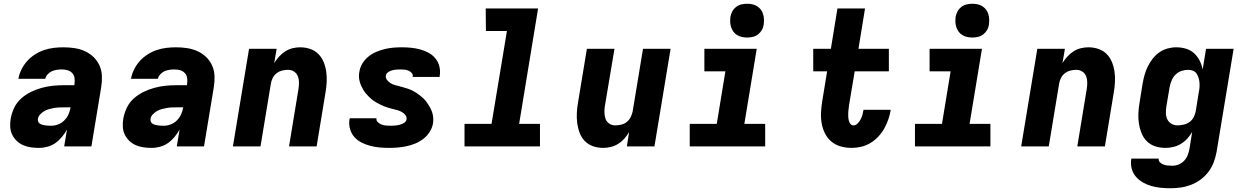

<svg xmlns="http://www.w3.org/2000/svg" viewBox="-20 -780 6640 1023"><path d="M189 8Q166 8 144.5 5Q123 2 103.5 -6.5Q84 -15 69 -29.5Q54 -44 45 -62.5Q36 -81 34.5 -103Q33 -125 37 -148Q42 -177 55.5 -205.5Q69 -234 92.5 -255Q116 -276 144.5 -290Q173 -304 202.5 -312Q232 -320 261.5 -323Q291 -326 320 -326H376L377 -333Q379 -349 377 -364.5Q375 -380 364.5 -391Q354 -402 339.5 -406Q325 -410 309 -410Q296 -410 282.5 -408Q269 -406 256.5 -400.5Q244 -395 234 -384Q224 -373 221 -360H78Q82 -385 94.5 -410Q107 -435 125 -455Q143 -475 166.5 -490Q190 -505 215.5 -513.5Q241 -522 267 -525Q293 -528 318 -528Q348 -528 377.5 -523.5Q407 -519 433 -507Q459 -495 479 -475.5Q499 -456 510.5 -430Q522 -404 523 -374Q524 -344 519 -314L467 0H322L337 -90Q326 -70 310.5 -51Q295 -32 276 -18.5Q257 -5 234 1.5Q211 8 189 8ZM252 -110Q271 -110 289.5 -117Q308 -124 322.5 -138.5Q337 -153 345 -171Q353 -189 356 -208H320Q307 -208 294 -207.5Q281 -207 267.5 -204.5Q254 -202 241 -198.5Q228 -195 216 -188Q204 -181 194 -170.5Q184 -160 182 -147Q181 -139 183.5 -132Q186 -125 192.5 -121Q199 -117 206 -115Q213 -113 221 -112Q229 -111 236.5 -110.5Q244 -110 252 -110Z M789 8Q766 8 744.5 5Q723 2 703.5 -6.5Q684 -15 669 -29.5Q654 -44 645 -62.5Q636 -81 634.5 -103Q633 -125 637 -148Q642 -177 655.5 -205.5Q669 -234 692.5 -255Q716 -276 744.5 -290Q773 -304 802.5 -312Q832 -320 861.5 -323Q891 -326 920 -326H976L977 -333Q979 -349 977 -364.5Q975 -380 964.5 -391Q954 -402 939.5 -406Q925 -410 909 -410Q896 -410 882.5 -408Q869 -406 856.5 -400.5Q844 -395 834 -384Q824 -373 821 -360H678Q682 -385 694.5 -410Q707 -435 725 -455Q743 -475 766.5 -490Q790 -505 815.5 -513.5Q841 -522 867 -525Q893 -528 918 -528Q948 -528 977.5 -523.5Q1007 -519 1033 -507Q1059 -495 1079 -475.5Q1099 -456 1110.5 -430Q1122 -404 1123 -374Q1124 -344 1119 -314L1067 0H922L937 -90Q926 -70 910.5 -51Q895 -32 876 -18.5Q857 -5 834 1.5Q811 8 789 8ZM852 -110Q871 -110 889.5 -117Q908 -124 922.5 -138.5Q937 -153 945 -171Q953 -189 956 -208H920Q907 -208 894 -207.5Q881 -207 867.5 -204.5Q854 -202 841 -198.5Q828 -195 816 -188Q804 -181 794 -170.5Q784 -160 782 -147Q781 -139 783.5 -132Q786 -125 792.5 -121Q799 -117 806 -115Q813 -113 821 -112Q829 -111 836.5 -110.5Q844 -110 852 -110Z M1221 0 1307 -520H1454L1441 -444Q1452 -462 1467 -478.5Q1482 -495 1500 -506.5Q1518 -518 1538.5 -523Q1559 -528 1579 -528Q1608 -528 1633.5 -519Q1659 -510 1677 -491.5Q1695 -473 1705 -448Q1715 -423 1718.5 -396Q1722 -369 1720.5 -341Q1719 -313 1714 -285L1667 0H1520L1570 -304Q1573 -322 1573 -340Q1573 -358 1567 -373.5Q1561 -389 1547 -398.5Q1533 -408 1515 -408Q1499 -408 1483 -404Q1467 -400 1453.5 -389.5Q1440 -379 1432.5 -363.5Q1425 -348 1423 -333L1368 0Z M2052 8Q2026 8 2000.5 5.5Q1975 3 1951 -3.5Q1927 -10 1905.5 -21Q1884 -32 1868 -50Q1852 -68 1845 -92.5Q1838 -117 1842 -143L1844 -150H1987L1986 -149Q1984 -137 1993.5 -128.5Q2003 -120 2014 -116Q2025 -112 2037.5 -111Q2050 -110 2063 -110Q2074 -110 2085.5 -111Q2097 -112 2109 -115Q2121 -118 2132.5 -125Q2144 -132 2146 -144Q2148 -157 2140 -167Q2132 -177 2121.5 -183Q2111 -189 2099 -192.5Q2087 -196 2074.5 -199Q2062 -202 2050 -205.5Q2038 -209 2027 -213.5Q2016 -218 2005 -223.5Q1994 -229 1983.5 -235Q1973 -241 1963.5 -248.5Q1954 -256 1945.5 -264.5Q1937 -273 1929 -282.5Q1921 -292 1915 -302.5Q1909 -313 1904 -324Q1899 -335 1896 -347.5Q1893 -360 1892.5 -372.5Q1892 -385 1895 -398Q1898 -421 1911 -442Q1924 -463 1943 -478.5Q1962 -494 1984.5 -503.5Q2007 -513 2029.5 -518.5Q2052 -524 2075 -526Q2098 -528 2121 -528Q2146 -528 2171 -525.5Q2196 -523 2219.5 -516.5Q2243 -510 2264 -498.5Q2285 -487 2300 -468.5Q2315 -450 2321 -426Q2327 -402 2323 -377L2322 -370H2179V-371Q2181 -383 2173.5 -391.5Q2166 -400 2155.5 -404Q2145 -408 2134 -409Q2123 -410 2111 -410Q2101 -410 2090 -409Q2079 -408 2068 -405Q2057 -402 2047.5 -395Q2038 -388 2036 -378Q2034 -364 2042 -354Q2050 -344 2060 -337.5Q2070 -331 2082 -327.5Q2094 -324 2106 -321Q2118 -318 2130 -314.5Q2142 -311 2154 -307Q2166 -303 2177 -297.5Q2188 -292 2198 -285.5Q2208 -279 2217.5 -271.5Q2227 -264 2236 -255.5Q2245 -247 2252 -237.5Q2259 -228 2265.5 -217.5Q2272 -207 2277 -196Q2282 -185 2285 -173Q2288 -161 2288.5 -148Q2289 -135 2287 -122Q2283 -99 2269.5 -77.5Q2256 -56 2236 -40.5Q2216 -25 2193 -15.5Q2170 -6 2146.5 -1Q2123 4 2099.5 6Q2076 8 2052 8Z M2857 0H2455V-120H2599L2681 -615H2569L2568 -735H2847L2746 -120H2857Z M3194 8Q3165 8 3139.5 -1Q3114 -10 3096 -28.5Q3078 -47 3068.5 -72Q3059 -97 3055.5 -124Q3052 -151 3053.5 -179Q3055 -207 3060 -235L3107 -520H3254L3203 -216Q3200 -198 3200.5 -180Q3201 -162 3206.5 -146.5Q3212 -131 3226 -121.5Q3240 -112 3258 -112Q3274 -112 3290.5 -116Q3307 -120 3320 -130.5Q3333 -141 3340.5 -156.5Q3348 -172 3351 -187L3406 -520H3553L3467 0H3320L3332 -76Q3321 -58 3306.5 -41.5Q3292 -25 3273.5 -13.5Q3255 -2 3234.5 3Q3214 8 3194 8Z M4057 0H3655V-120H3799L3845 -400H3733V-520H4012L3946 -120H4057ZM3961 -580Q3947 -580 3933 -583Q3919 -586 3907 -593.5Q3895 -601 3887.5 -611.5Q3880 -622 3875.5 -635.5Q3871 -649 3870.5 -663Q3870 -677 3872 -692Q3875 -707 3882.5 -720.5Q3890 -734 3902.5 -743.5Q3915 -753 3930.5 -756.5Q3946 -760 3961 -760Q3975 -760 3989 -757Q4003 -754 4014.5 -746.5Q4026 -739 4034 -728.5Q4042 -718 4046 -704.5Q4050 -691 4050.5 -677Q4051 -663 4049 -648Q4047 -633 4039 -619.5Q4031 -606 4018.5 -596.5Q4006 -587 3991 -583.5Q3976 -580 3961 -580Z M4518 8Q4487 8 4459 0Q4431 -8 4410 -25.5Q4389 -43 4376 -68.5Q4363 -94 4358 -122.5Q4353 -151 4354.5 -181Q4356 -211 4361 -241L4387 -400H4313V-520H4407L4442 -735H4589L4554 -520H4716V-400H4534L4504 -221Q4503 -211 4501.5 -200.5Q4500 -190 4499.5 -179.5Q4499 -169 4499.5 -158.5Q4500 -148 4502.5 -138Q4505 -128 4511 -120Q4517 -112 4528 -112Q4540 -112 4550 -122.5Q4560 -133 4566 -145Q4572 -157 4575.5 -169.5Q4579 -182 4581 -195H4726Q4722 -170 4713.5 -145Q4705 -120 4692 -96.5Q4679 -73 4660 -52.5Q4641 -32 4617.5 -18Q4594 -4 4568.5 2Q4543 8 4518 8Z M5257 0H4855V-120H4999L5045 -400H4933V-520H5212L5146 -120H5257ZM5161 -580Q5147 -580 5133 -583Q5119 -586 5107 -593.5Q5095 -601 5087.5 -611.5Q5080 -622 5075.5 -635.5Q5071 -649 5070.5 -663Q5070 -677 5072 -692Q5075 -707 5082.5 -720.5Q5090 -734 5102.5 -743.5Q5115 -753 5130.5 -756.5Q5146 -760 5161 -760Q5175 -760 5189 -757Q5203 -754 5214.5 -746.5Q5226 -739 5234 -728.5Q5242 -718 5246 -704.5Q5250 -691 5250.5 -677Q5251 -663 5249 -648Q5247 -633 5239 -619.5Q5231 -606 5218.5 -596.5Q5206 -587 5191 -583.5Q5176 -580 5161 -580Z M5421 0 5507 -520H5654L5641 -444Q5652 -462 5667 -478.5Q5682 -495 5700 -506.5Q5718 -518 5738.5 -523Q5759 -528 5779 -528Q5808 -528 5833.5 -519Q5859 -510 5877 -491.5Q5895 -473 5905 -448Q5915 -423 5918.5 -396Q5922 -369 5920.5 -341Q5919 -313 5914 -285L5867 0H5720L5770 -304Q5773 -322 5773 -340Q5773 -358 5767 -373.5Q5761 -389 5747 -398.5Q5733 -408 5715 -408Q5699 -408 5683 -404Q5667 -400 5653.5 -389.5Q5640 -379 5632.5 -363.5Q5625 -348 5623 -333L5568 0Z M6217 223Q6191 223 6165 220.5Q6139 218 6114.5 211Q6090 204 6068.5 191.5Q6047 179 6031.5 160.5Q6016 142 6009.5 117Q6003 92 6008 66V65H6154Q6152 77 6160.5 85Q6169 93 6180 97Q6191 101 6203 102Q6215 103 6227 103Q6244 103 6261 96Q6278 89 6290.5 75Q6303 61 6309 44.5Q6315 28 6318 11L6332 -77Q6321 -58 6306 -41.5Q6291 -25 6272 -13.5Q6253 -2 6231.5 3Q6210 8 6190 8Q6161 8 6135 -0.5Q6109 -9 6090.5 -27.5Q6072 -46 6062 -71Q6052 -96 6048 -123Q6044 -150 6045.5 -178.5Q6047 -207 6052 -235L6068 -335Q6072 -358 6078.5 -381Q6085 -404 6095.5 -425.5Q6106 -447 6121.5 -467Q6137 -487 6157 -501Q6177 -515 6200.5 -521.5Q6224 -528 6247 -528Q6274 -528 6299 -520.5Q6324 -513 6342 -496.5Q6360 -480 6371.5 -457.5Q6383 -435 6388 -410L6406 -520H6553L6462 30Q6457 57 6447 84Q6437 111 6419.5 134.5Q6402 158 6378 176Q6354 194 6326.5 204.5Q6299 215 6271.5 219Q6244 223 6217 223ZM6254 -112Q6270 -112 6287 -116Q6304 -120 6318 -130Q6332 -140 6340 -155.5Q6348 -171 6351 -187L6367 -287Q6370 -301 6371 -314Q6372 -327 6371 -340Q6370 -353 6366 -365.5Q6362 -378 6355.5 -388Q6349 -398 6336.5 -403Q6324 -408 6311 -408Q6293 -408 6275 -402Q6257 -396 6243.5 -382.5Q6230 -369 6222.5 -351Q6215 -333 6212 -316L6195 -216Q6192 -197 6192 -179Q6192 -161 6199 -145.5Q6206 -130 6221 -121Q6236 -112 6254 -112Z"/></svg>

Font: Iosevka Heavy Extended Oblique
Style: Regular
Weight: 900
Width: 7
Italic angle: -9°
Monospace: yes
Designer: Belleve Invis
Foundry: Belleve Invis
Version: Version 32.5.0; ttfautohint (v1.8.4)